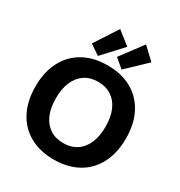

<svg xmlns="http://www.w3.org/2000/svg" viewBox="-221 -1123 1210 1288"><g transform="rotate(30 384.0 -478.5)"><path d="M383.8 12.7Q275.9 12.7 197.3 -31.5Q118.7 -75.7 76.2 -157.5Q33.7 -239.3 33.7 -351.6Q33.7 -464.4 76.2 -545.9Q118.7 -627.4 197.3 -671.6Q275.9 -715.8 384.3 -715.8Q492.2 -715.8 570.8 -671.6Q649.4 -627.4 691.9 -545.9Q734.4 -464.4 734.4 -351.6Q734.4 -239.3 691.9 -157.5Q649.4 -75.7 570.8 -31.5Q492.2 12.7 383.8 12.7ZM383.8 -114.7Q444.3 -114.7 487.3 -143.1Q530.3 -171.4 553.2 -224.4Q576.2 -277.3 576.2 -351.6Q576.2 -426.3 553.2 -479Q530.3 -531.7 487.3 -560.1Q444.3 -588.4 383.8 -588.4Q323.7 -588.4 280.8 -560.1Q237.8 -531.7 214.8 -479Q191.9 -426.3 191.9 -351.6Q191.9 -277.3 214.8 -224.4Q237.8 -171.4 280.8 -143.1Q323.7 -114.7 383.8 -114.7ZM293.9 -737.3 217.3 -790 333.5 -968.8 434.1 -889.2ZM477.5 -737.8 408.2 -795.9 535.2 -965.8 626.5 -879.9Z"/></g></svg>

Font: Schibsted Grotesk
Style: Bold
Weight: 700
Designer: Bakken & Baeck AS, Henrik Kongsvoll
Foundry: Schibsted ASA
Version: Version 1.100;gftools[0.9.25]